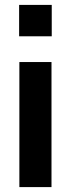

<svg xmlns="http://www.w3.org/2000/svg" viewBox="-20 -763 289 783"><path d="M58 -615V-743H191V-615ZM59 0V-510H190V0Z"/></svg>

Font: Saira Semi Condensed SemiBold
Style: Regular
Weight: 600
Width: 4
Designer: Hector Gatti with collaboration of the Omnibus-Type team
Foundry: Omnibus-Type
Version: Version 1.001; ttfautohint (v1.8)